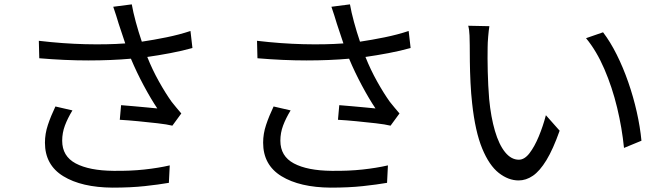

<svg xmlns="http://www.w3.org/2000/svg" viewBox="-20 -818 3040 880"><path d="M770 -242Q746 -248 702.5 -253Q659 -258 612 -262.5Q565 -267 529 -269L535 -336Q563 -334 594.5 -331Q626 -328 654.5 -325.5Q683 -323 701 -321Q672 -364 639 -425.5Q606 -487 580 -549Q491 -541 384.5 -541Q278 -541 160 -551L158 -631Q268 -618 370 -615.5Q472 -613 554 -619L524 -709Q519 -725 512.5 -746.5Q506 -768 499 -787L584 -798Q590 -763 602.5 -717Q615 -671 630 -627Q684 -635 743 -647Q802 -659 853 -676L862 -598Q816 -585 760.5 -574.5Q705 -564 655 -557Q678 -499 708.5 -444.5Q739 -390 767 -351Q778 -337 789 -324Q800 -311 811 -298ZM496 42Q354 41 270 -10.5Q186 -62 186 -164Q186 -205 199.5 -245.5Q213 -286 234 -330L312 -312Q290 -276 277.5 -242.5Q265 -209 265 -173Q265 -102 327 -69Q389 -36 500 -35Q577 -34 641.5 -41Q706 -48 758 -60L754 20Q708 28 643.5 35Q579 42 496 42Z M1770 -242Q1746 -248 1702.5 -253Q1659 -258 1612 -262.5Q1565 -267 1529 -269L1535 -336Q1563 -334 1594.5 -331Q1626 -328 1654.5 -325.5Q1683 -323 1701 -321Q1672 -364 1639 -425.5Q1606 -487 1580 -549Q1491 -541 1384.5 -541Q1278 -541 1160 -551L1158 -631Q1268 -618 1370 -615.5Q1472 -613 1554 -619L1524 -709Q1519 -725 1512.5 -746.5Q1506 -768 1499 -787L1584 -798Q1590 -763 1602.5 -717Q1615 -671 1630 -627Q1684 -635 1743 -647Q1802 -659 1853 -676L1862 -598Q1816 -585 1760.5 -574.5Q1705 -564 1655 -557Q1678 -499 1708.5 -444.5Q1739 -390 1767 -351Q1778 -337 1789 -324Q1800 -311 1811 -298ZM1496 42Q1354 41 1270 -10.5Q1186 -62 1186 -164Q1186 -205 1199.5 -245.5Q1213 -286 1234 -330L1312 -312Q1290 -276 1277.5 -242.5Q1265 -209 1265 -173Q1265 -102 1327 -69Q1389 -36 1500 -35Q1577 -34 1641.5 -41Q1706 -48 1758 -60L1754 20Q1708 28 1643.5 35Q1579 42 1496 42Z M2357 9Q2310 9 2266 -25.5Q2222 -60 2190 -137.5Q2158 -215 2144 -344Q2139 -388 2136.5 -439Q2134 -490 2133.5 -536Q2133 -582 2133 -611Q2133 -628 2132 -655Q2131 -682 2126 -700L2223 -698Q2220 -680 2217.5 -650.5Q2215 -621 2215 -601Q2214 -554 2215.5 -490Q2217 -426 2222 -364Q2230 -281 2248.5 -218Q2267 -155 2295 -120.5Q2323 -86 2358 -86Q2384 -86 2407 -116Q2430 -146 2449.5 -193Q2469 -240 2482 -290L2545 -219Q2515 -134 2484.5 -84Q2454 -34 2422.5 -12.5Q2391 9 2357 9ZM2840 -140Q2831 -231 2808.5 -324.5Q2786 -418 2750 -501.5Q2714 -585 2666 -643L2744 -670Q2777 -627 2806.5 -568Q2836 -509 2859.5 -441.5Q2883 -374 2898.5 -305Q2914 -236 2920 -173Z"/></svg>

Font: Chocolate Classical Sans
Style: Regular
Weight: 400
Designer: 田海東、宇文滿月
Foundry: Moonlit Owen
Version: Version 1.001